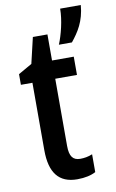

<svg xmlns="http://www.w3.org/2000/svg" viewBox="-88 -812 524 870"><g transform="rotate(-10 174.0 -377.5)"><path d="M219 -605H279C312 -646 342 -691 348 -765H253C253 -712 236 -646 219 -605ZM196 10C232 10 261 3 281 -8V-90C262 -82 243 -79 225 -79C192 -79 176 -98 176 -147V-456H276V-540H176V-660H109L81 -541L18 -505V-456H71V-146C71 -42 111 10 196 10Z"/></g></svg>

Font: Kathrein 67 Medium Condensed
Style: Regular
Weight: 500
Width: 3
Designer: Lazydogs Typefoundry, based on Open Sans by Ascender Corporation
Foundry: Lazydogs Typefoundry
Version: Version 1.003;PS 001.003;hotconv 1.0.88;makeotf.lib2.5.64775